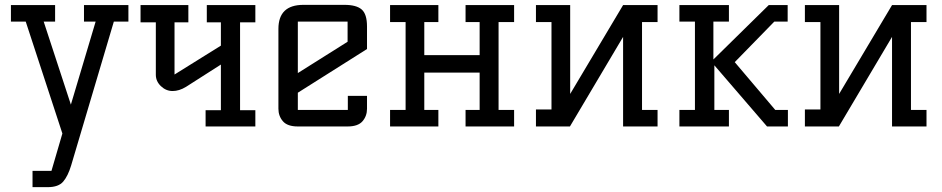

<svg xmlns="http://www.w3.org/2000/svg" viewBox="-20 -521 3882 791"><path d="M509 -500V-432H449L273 161Q260 204 240.5 227Q221 250 177 250H114V183H192L237 29L86 -432H25V-500H207V-432H160L272 -90L374 -432H326V-500Z M827 -67H890V-255L746 -163Q718 -146 691 -146Q664 -146 643 -166Q622 -186 622 -213V-429H559V-500H756V-429H699V-214L890 -333V-429H832V-500H1032V-429H969V-67H1032V0H827Z M1127 -402Q1127 -501 1230 -501H1399Q1448 -501 1470 -482Q1492 -463 1492 -412V-319L1207 -139V-68H1413V-126H1492V-73Q1492 -43 1473.5 -21.5Q1455 0 1412 0H1207Q1164 0 1145.5 -21.5Q1127 -43 1127 -73ZM1207 -220 1412 -349V-432H1207Z M1898 -68H1956V-222H1728V-68H1786V0H1587V-68H1651V-430H1587V-500H1786V-430H1728V-294H1956V-430H1898V-500H2098V-430H2034V-68H2098V0H1898Z M2625 -68H2689V0H2547V-369L2328 0H2188V-70H2252V-430H2188V-500H2329V-134L2547 -500H2689V-430H2625Z M2779 -500H2983V-432H2919V-276L3147 -500H3225V-432H3170L3007 -265L3174 -68H3226V0H3140L2923 -252V-68H2983V0H2779V-68H2843V-432H2779Z M3733 -68H3797V0H3655V-369L3436 0H3296V-70H3360V-430H3296V-500H3437V-134L3655 -500H3797V-430H3733Z"/></svg>

Font: Kelly Slab
Style: Regular
Weight: 400
Designer: Denis Masharov
Foundry: Denis Masharov
Version: Version 1.001